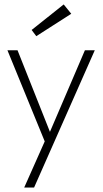

<svg xmlns="http://www.w3.org/2000/svg" viewBox="-20 -637 466 865"><path d="M205 -43 362.5 -410.5H407L133.5 208H89L181.5 0L13.5 -410.5H59ZM143.5 -474 122.5 -502 267 -617 301 -575Z"/></svg>

Font: League Spartan Thin ExtraLight
Style: Regular
Weight: 250
Version: Version 2.002